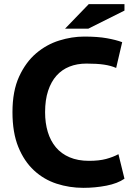

<svg xmlns="http://www.w3.org/2000/svg" viewBox="-20 -890 647 924"><path d="M579 -30Q546 -7 492 3.5Q438 14 381 14Q314 14 252.5 -6Q191 -26 143.5 -70Q96 -114 68 -183Q40 -252 40 -350Q40 -452 72 -521.5Q104 -591 154 -633.5Q204 -676 265 -695Q326 -714 385 -714Q450 -714 494.5 -706Q539 -698 568 -687L539 -563Q514 -574 480.5 -579Q447 -584 396 -584Q351 -584 314.5 -569.5Q278 -555 252 -526Q226 -497 211.5 -453Q197 -409 197 -350Q197 -298 210 -255Q223 -212 249 -181Q275 -150 315 -133Q355 -116 408 -116Q457 -116 490.5 -125Q524 -134 550 -148ZM407 -870H579V-839L405 -752H293Z"/></svg>

Font: PT Sans Caption
Style: Bold
Weight: 700
Designer: A.Korolkova, O.Umpeleva, V.Yefimov
Foundry: ParaType Ltd
Version: Version 2.003W OFL